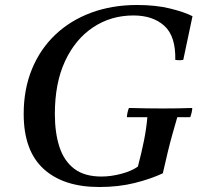

<svg xmlns="http://www.w3.org/2000/svg" viewBox="-20 -735 803 770"><path d="M378 15Q234 15 154.5 -58Q75 -131 75 -278Q75 -377 108 -457.5Q141 -538 201.5 -595.5Q262 -653 345.5 -684Q429 -715 530 -715Q604 -715 661.5 -701Q719 -687 752 -670L715 -495Q699 -492 683 -495Q685 -590 639 -631.5Q593 -673 515 -673Q425 -673 353.5 -625.5Q282 -578 241 -490Q200 -402 200 -278Q200 -202 218.5 -145.5Q237 -89 278 -58Q319 -27 387 -27Q425 -27 466.5 -38Q508 -49 533 -67Q548 -124 557.5 -171.5Q567 -219 571 -265H489Q489 -273 491.5 -284Q494 -295 497 -302Q532 -301 569.5 -300.5Q607 -300 634 -300Q669 -300 693 -300.5Q717 -301 751 -302Q751 -294 748.5 -283.5Q746 -273 743 -265H691Q682 -234 672.5 -200.5Q663 -167 653.5 -128Q644 -89 633 -40Q584 -17 519.5 -1Q455 15 378 15Z"/></svg>

Font: Poltawski Nowy
Style: Italic
Weight: 400
Italic angle: -12°
Designer: Adam Pótawski, Mateusz Machalski, Borys Kosmynka, Ania Wieluska
Foundry: Capitalics.wtf
Version: Version 1.001;gftools[0.9.25]